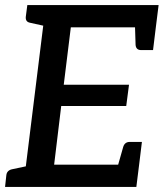

<svg xmlns="http://www.w3.org/2000/svg" viewBox="-20 -739 647 759"><path d="M72 0 161 -719H607L596 -631H260L232 -404H490L479 -320H222L194 -88H530L519 0ZM440 -63 467 -158Q470 -168 476.5 -173Q483 -178 493 -178H541L530 -88ZM513 -656 596 -631 585 -541H538Q528 -541 522.5 -546Q517 -551 516 -561ZM189 -719 167 -634 99 -649Q89 -651 85 -657Q81 -663 82 -673L88 -719ZM0 0 5 -46Q6 -56 12 -62Q18 -68 28 -70L99 -85L101 0Z"/></svg>

Font: Aleo Medium
Style: Italic
Weight: 500
Italic angle: -7°
Designer: Alessio Laiso
Foundry: Alessio Laiso
Version: Version 2.001;gftools[0.9.29]